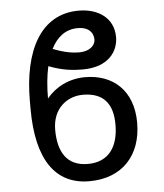

<svg xmlns="http://www.w3.org/2000/svg" viewBox="-54 -808 739 865"><g transform="rotate(-5 315.5 -375.0)"><path d="M336.6 -458.8C262.8 -458.8 201.7 -426.1 161.9 -377.8C161.9 -430.8 166.5 -480.1 176.1 -522.7C238.3 -498.2 287.6 -494.3 329.5 -494.3C447.4 -494.3 491.5 -563.9 491.5 -626.4C491.5 -714.5 420.5 -759.9 333.8 -759.9C160.5 -759.9 79.5 -599.4 79.5 -373.6V-338.1C79.5 -108 161.9 9.9 315.3 9.9C464.5 9.9 552.6 -86.6 552.6 -234.4C552.6 -380.7 461.6 -458.8 336.6 -458.8ZM181.8 -234.4C181.8 -329.5 247.2 -380.7 319.6 -380.7C411.9 -380.7 454.5 -329.5 454.5 -234.4C454.5 -136.4 411.9 -68.2 315.3 -68.2C218.8 -68.2 181.8 -136.4 181.8 -234.4ZM202.1 -598.4C228.3 -650.6 267.8 -681.8 322.4 -681.8C376.4 -681.8 393.5 -652 393.5 -623.6C393.5 -602.3 373.6 -572.4 318.2 -572.4C289.4 -572.4 251.8 -578.8 202.1 -598.4Z"/></g></svg>

Font: Margiela Sans
Style: Regular
Weight: 400
Designer: Stefan Endress, Andreas Faust
Version: Version 1.100;FEAKit 1.0